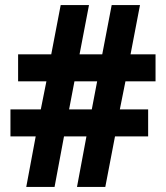

<svg xmlns="http://www.w3.org/2000/svg" viewBox="-20 -733 652 753"><path d="M472 -414 450 -304H561V-198H431L393 0H282L319 -198H231L194 0H83L120 -198H21V-304H140L162 -414H51V-520H181L218 -713H329L292 -520H381L418 -713H529L492 -520H590V-414ZM251 -304H340L361 -414H272Z"/></svg>

Font: Noto Sans Sinhala SemiCondensed ExtraBold
Style: Regular
Weight: 800
Width: 4
Designer: Jelle Bosma - Monotype Design Team
Foundry: Monotype Imaging Inc.
Version: Version 2.006; ttfautohint (v1.8.4.7-5d5b)